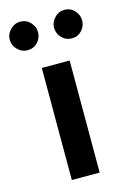

<svg xmlns="http://www.w3.org/2000/svg" viewBox="-130 -734 522 786"><g transform="rotate(-15 130.5 -340.5)"><path d="M74 0V-475H192V0ZM-23 -621Q-23 -644 -5 -662.5Q13 -681 37 -681Q63 -681 80 -662.5Q97 -644 97 -621Q97 -596 80 -578Q63 -560 37 -560Q13 -560 -5 -578Q-23 -596 -23 -621ZM165 -621Q165 -644 182.5 -662.5Q200 -681 225 -681Q250 -681 267 -662.5Q284 -644 284 -621Q284 -596 267 -578Q250 -560 225 -560Q200 -560 182.5 -578Q165 -596 165 -621Z"/></g></svg>

Font: Mukta Malar SemiBold
Style: Regular
Weight: 600
Designer: Aadarsh Rajan, Girish Dalvi, Yashodeep Gholap
Foundry: Ek Type
Version: Version 2.538;PS 1.000;hotconv 16.6.51;makeotf.lib2.5.65220;